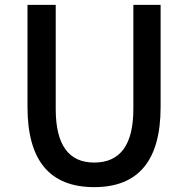

<svg xmlns="http://www.w3.org/2000/svg" viewBox="-20 -756 773 789"><path d="M93 -316V-736H209V-308Q209 -88 367 -88Q528 -88 528 -308V-736H640V-316Q640 13 367 13Q93 13 93 -316Z"/></svg>

Font: Noto Sans S Chinese Medium
Style: Regular
Weight: 500
Designer: Ryoko NISHIZUKA  (kana & ideographs); Paul D. Hunt (Latin, Greek & Cyrillic); Wenlong ZHANG  (bopomofo); Sandoll Communi
Foundry: Adobe Systems Incorporated
Version: Version 1.000;PS 1;hotconv 1.0.78;makeotf.lib2.5.61930